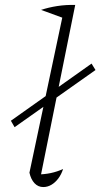

<svg xmlns="http://www.w3.org/2000/svg" viewBox="-20 -750 406 776"><path d="M239 -676 146 -710Q176 -720 211 -725.5Q246 -731 284 -730ZM141 -21 130 -45Q159 -45 185 -50.5Q211 -56 235 -67Q228 -45 215.5 -28.5Q203 -12 187.5 -3Q172 6 155 6Q134 6 119.5 -9.5Q105 -25 99 -52L240 -718L284 -730ZM39 -236 24 -262 350 -493 366 -467Z"/></svg>

Font: Piazzolla Thin Thin
Style: Italic
Weight: 250
Italic angle: -11.3°
Version: Version 2.005